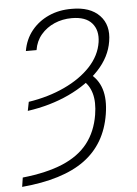

<svg xmlns="http://www.w3.org/2000/svg" viewBox="-54 -595 608 850"><g transform="rotate(-5 250.0 -170.0)"><path d="M64 -120.1 71.8 -159.7Q160.2 -173.3 231.9 -206.8Q303.7 -240.2 348.9 -288.8Q394 -337.4 402.8 -396Q410.6 -448.2 382.8 -480.2Q355 -512.2 293.5 -512.2Q252 -512.2 216.3 -496.8Q180.7 -481.4 156.5 -452.9Q132.3 -424.3 126 -384.8H78.6Q87.4 -436.5 117.9 -474.4Q148.4 -512.2 194.6 -533Q240.7 -553.7 296.9 -553.2Q378.4 -553.7 420.2 -510.3Q461.9 -466.8 449.7 -395.5Q439 -327.1 385.5 -269.8Q332 -212.4 248.5 -173.3Q165 -134.3 64 -120.1ZM315.4 -234.9 348.6 -261.7Q388.2 -233.4 402.8 -187.5Q417.5 -141.6 406.7 -75.2Q385.7 55.2 288.8 126Q191.9 196.8 9.8 212.9L16.1 171.9Q122.6 160.6 194.6 130.4Q266.6 100.1 306.9 48.6Q347.2 -2.9 359.4 -76.7Q368.7 -132.8 357.2 -172.6Q345.7 -212.4 315.4 -234.9Z"/></g></svg>

Font: Inter Tight ExtraLight
Style: Italic
Weight: 250
Italic angle: -9.39999°
Designer: Rasmus Andersson
Foundry: rsms
Version: Version 3.004